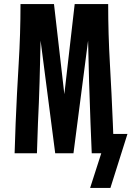

<svg xmlns="http://www.w3.org/2000/svg" viewBox="-20 -755 648 946"><path d="M424 171 479 0H432L426 -147Q422 -249 419 -351Q416 -453 414 -555L342 0H252L180 -555Q178 -453 175 -351Q172 -249 167 -147L162 0H52L57 -147Q63 -294 72 -441Q81 -588 81 -735H246L297 -291L348 -735H513Q513 -588 521.5 -441Q530 -294 536 -147L538 -95H608L524 171Z"/></svg>

Font: Iosevka QP
Style: Bold
Weight: 700
Designer: Belleve Invis
Foundry: Belleve Invis
Version: Version 20.0.0; ttfautohint (v1.8.4)